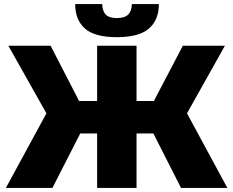

<svg xmlns="http://www.w3.org/2000/svg" viewBox="-20 -925 1149 945"><path d="M871 0 702 -333 868 -427 1099 0ZM594 -268V-428H820V-268ZM879 -329 696 -349 880 -700H1087ZM238 0H9L241 -427L408 -333ZM652 0H458V-700H652ZM516 -268H289V-428H516ZM230 -329 21 -700H229L410 -349ZM555 -742Q446 -742 398 -784.5Q350 -827 350 -905H483Q484 -870 501 -853Q518 -836 555 -836Q593 -836 610.5 -853Q628 -870 629 -905H762Q762 -827 713 -784.5Q664 -742 555 -742Z"/></svg>

Font: MOST Montserrat ExtraBold
Style: Regular
Weight: 800
Designer: Julieta Ulanovsky
Foundry: Julieta Ulanovsky
Version: Version 8.000;March 11, 2024;FontCreator 15.0.0.2926 64-bit